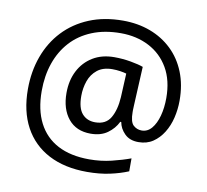

<svg xmlns="http://www.w3.org/2000/svg" viewBox="-86 -809 1071 993"><g transform="rotate(10 449.5 -312.5)"><path d="M841 -357Q841 -311 830.5 -267Q820 -223 798 -187.5Q776 -152 744 -130.5Q712 -109 668 -109Q622 -109 595.5 -135.5Q569 -162 563 -196H558Q540 -159 505 -134Q470 -109 417 -109Q341 -109 299.5 -160Q258 -211 258 -295Q258 -361 284 -411.5Q310 -462 357.5 -491Q405 -520 470 -520Q514 -520 556.5 -512.5Q599 -505 623 -496L613 -293Q612 -275 612 -267.5Q612 -260 612 -257Q612 -205 630.5 -188Q649 -171 674 -171Q705 -171 726.5 -196.5Q748 -222 759.5 -264.5Q771 -307 771 -358Q771 -451 733.5 -515.5Q696 -580 630.5 -614Q565 -648 482 -648Q397 -648 331 -621Q265 -594 220.5 -545Q176 -496 153 -429.5Q130 -363 130 -283Q130 -185 165 -116.5Q200 -48 267.5 -12.5Q335 23 433 23Q494 23 549.5 9.5Q605 -4 648 -20V48Q605 66 551.5 77.5Q498 89 433 89Q315 89 231 45Q147 1 102.5 -81.5Q58 -164 58 -280Q58 -373 87 -452.5Q116 -532 171 -590.5Q226 -649 304.5 -681.5Q383 -714 482 -714Q560 -714 625.5 -689.5Q691 -665 739.5 -618.5Q788 -572 814.5 -506Q841 -440 841 -357ZM336 -293Q336 -229 361.5 -200Q387 -171 430 -171Q486 -171 510.5 -213Q535 -255 539 -322L545 -447Q532 -451 512 -454Q492 -457 471 -457Q422 -457 392 -433Q362 -409 349 -371.5Q336 -334 336 -293Z"/></g></svg>

Font: gurmukhi15
Style: Book
Weight: 400
Designer: Jelle Bosma - Monotype Design Team
Foundry: Monotype Imaging Inc.
Version: Version 2.003